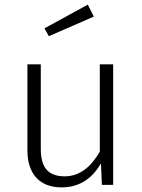

<svg xmlns="http://www.w3.org/2000/svg" viewBox="-20 -802 616 833"><path d="M361 -782 173 -679 192 -645 387 -730ZM471 -523H413V-144C377 -82 329 -37 261 -37C192 -37 157 -72 157 -155V-523H99V-149C99 -46 154 11 247 11C328 11 382 -31 418 -93L422 0H471Z"/></svg>

Font: FiraGO Light
Style: Regular
Weight: 300
Designer: bBox Type
Foundry: bBox Type GmbH
Version: Version 1.001;PS 001.001;hotconv 1.0.88;makeotf.lib2.5.64775